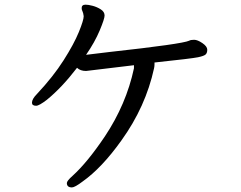

<svg xmlns="http://www.w3.org/2000/svg" viewBox="-20 -757 1040 830"><path d="M291 53.2Q269 53.2 269 34.2Q269 24.9 293.9 2.9Q357.9 -55.2 433.1 -167Q525.9 -306.2 559.1 -461.9V-475.1L352.1 -450.2Q327.1 -450.2 313 -463.9Q247.1 -377.9 182.1 -325.2Q148.9 -299.8 136.2 -299.8Q118.2 -299.8 118.2 -313Q118.2 -329.1 140.1 -351.1Q210 -425.8 254.9 -496.3Q299.8 -566.9 320.8 -618.4Q341.8 -669.9 341.8 -687Q339.8 -702.1 336.4 -708.5Q333 -714.8 333 -722.2Q333 -736.8 350.1 -736.8Q361.8 -736.8 380.4 -731.9Q398.9 -727.1 415.5 -716.6Q432.1 -706.1 432.1 -689.9Q432.1 -675.8 411.1 -625.5Q390.1 -575.2 352.1 -520L453.1 -532.2Q768.1 -566.9 797.9 -581.1Q804.2 -585 819.1 -585Q834 -585 855 -570.6Q876 -556.2 876 -542Q876 -528.8 869.4 -522Q862.8 -515.1 835.9 -509.5Q809.1 -503.9 647.9 -486.8V-479Q647.9 -470.2 646 -461.9Q609.9 -295.9 504.9 -149.9Q419.9 -30.8 336.9 27.8Q303.2 53.2 291 53.2Z"/></svg>

Font: LXGW WenKai Mono GB Screen
Style: Regular
Weight: 400
Monospace: yes
Designer: LXGW / Fontworks Inc.
Foundry: LXGW / Fontworks Inc.
Version: Version 1.510;January 18,2025